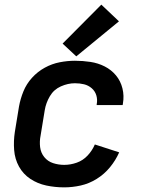

<svg xmlns="http://www.w3.org/2000/svg" viewBox="-20 -800 616 828"><path d="M257 8Q292 8 328 0Q364 -8 397 -28.5Q430 -49 454.5 -79Q479 -109 494 -143L389 -177Q378 -151 358 -129.5Q338 -108 311 -98.5Q284 -89 257 -89Q232 -89 209 -96.5Q186 -104 171 -122.5Q156 -141 153 -165.5Q150 -190 155 -215L173 -325Q178 -356 195 -385Q212 -414 242.5 -427.5Q273 -441 303 -441Q324 -441 342.5 -436.5Q361 -432 375.5 -419.5Q390 -407 395.5 -388.5Q401 -370 397 -350V-347H509Q510 -350 510 -353Q516 -387 508 -419Q500 -451 480 -475Q460 -499 431.5 -513.5Q403 -528 370 -533Q337 -538 303 -538Q271 -538 237.5 -531.5Q204 -525 173 -508Q142 -491 118 -464.5Q94 -438 81 -406Q68 -374 62 -341L44 -231Q38 -192 41 -153Q44 -114 62 -81.5Q80 -49 111 -28.5Q142 -8 179.5 0Q217 8 257 8ZM309 -557 493 -708 417 -780 250 -612Z"/></svg>

Font: Iosevka Sparkle Semibold
Style: Italic
Weight: 600
Italic angle: -9°
Designer: Belleve Invis
Foundry: Belleve Invis
Version: Version 4.5.0; ttfautohint (v1.8.3)